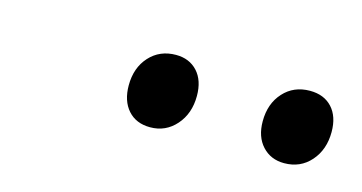

<svg xmlns="http://www.w3.org/2000/svg" viewBox="-31 -827 496 263"><g transform="rotate(15 217.5 -695.5)"><path d="M144 -691Q144 -716 158.5 -732Q173 -748 196 -748Q215 -748 226.5 -735.5Q238 -723 238 -701Q238 -676 223.5 -659.5Q209 -643 187 -643Q167 -643 155.5 -656Q144 -669 144 -691ZM334 -691Q334 -716 348.5 -732Q363 -748 386 -748Q406 -748 417.5 -735.5Q429 -723 429 -701Q429 -676 414.5 -659.5Q400 -643 377 -643Q358 -643 346 -656Q334 -669 334 -691Z"/></g></svg>

Font: Bitter Pro
Style: Italic
Weight: 400
Italic angle: -9°
Designer: Sol Matas, and Bitter project Authors
Foundry: Sol Matas
Version: Version 1.010